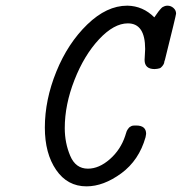

<svg xmlns="http://www.w3.org/2000/svg" viewBox="-20 -642 637 673"><path d="M137.2 -194.8Q137.2 -292 177.5 -391.1Q217.8 -490.2 285.9 -556.2Q354 -622.1 425.8 -622.1H426.8Q481 -621.1 521 -581.1Q522.9 -584 528.6 -592Q534.2 -600.1 536.1 -602.5Q538.1 -605 542.5 -610.1Q546.9 -615.2 550 -617.2Q553.2 -619.1 557.6 -620.6Q562 -622.1 566.9 -622.1Q579.1 -622.1 588.1 -614Q597.2 -606 597.2 -594.2Q597.2 -589.4 558.1 -432.1L556.2 -426.8Q555.2 -421.9 555.2 -420.9Q555.2 -419.9 553 -416Q550.8 -412.1 549.3 -410.6Q547.9 -409.2 545.4 -406.5Q543 -403.8 540 -402.8Q537.1 -401.9 532 -400.9Q526.9 -399.9 522 -399.9Q486.8 -399.9 486.8 -432.1Q486.8 -438 487.8 -450.4Q488.8 -462.9 488.8 -470.2Q488.8 -560.1 428.2 -560.1Q379.4 -560.1 327.1 -504.2Q274.9 -448.2 241 -361.6Q207 -274.9 207 -192.9Q207 -141.1 226.1 -95.9Q245.1 -50.8 288.1 -50.8Q327.1 -50.8 365 -84Q402.8 -117.2 418.9 -166Q418.9 -167 420.4 -170.9Q421.9 -174.8 422.4 -177Q422.9 -179.2 424.3 -182.6Q425.8 -186 427 -187.5Q428.2 -189 430.2 -191.9Q432.1 -194.8 434.6 -196.5Q437 -198.2 439.9 -199.7Q442.9 -201.2 446.5 -201.7Q450.2 -202.1 455.1 -202.1H457Q492.2 -202.1 492.2 -172.9Q492.2 -170.9 490.2 -161.1Q467.3 -80.1 405 -34.4Q342.8 11.2 283.2 11.2Q216.3 11.2 176.8 -46.4Q137.2 -104 137.2 -194.8Z"/></svg>

Font: CMU Typewriter Text
Style: Italic
Weight: 500
Italic angle: -14.04°
Version: Version 0.7.0